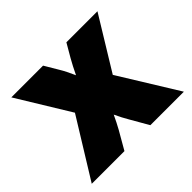

<svg xmlns="http://www.w3.org/2000/svg" viewBox="-110 -561 695 695"><g transform="rotate(-45 238.0 -213.5)"><path d="M2.1 0 141 -225 17.4 -427.1H179.9L210.4 -375.7Q218.1 -363.2 225 -349.3Q231.9 -335.4 239.6 -318.1Q247.9 -335.4 254.9 -349Q261.8 -362.5 269.4 -375.7L299.3 -427.1H458.3L334.7 -225L473.6 0H302.1L262.5 -68.8Q255.6 -80.6 249 -93.1Q242.4 -105.6 235.4 -120.8Q228.5 -105.6 221.9 -93.1Q215.3 -80.6 209 -68.8L169.4 0Z"/></g></svg>

Font: Afacad Flux ExtraBold
Style: Regular
Weight: 800
Designer: Kristian Moeller
Foundry: Dicotype
Version: Version 1.100